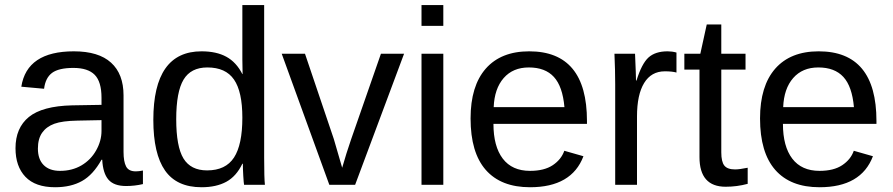

<svg xmlns="http://www.w3.org/2000/svg" viewBox="-20 -745 3598 774"><path d="M202.1 9.8C244.8 9.8 281 1.4 310.8 -15.4C340.6 -32.1 366.7 -60.7 389.2 -101.1H392.1C394 -64.6 402.4 -37.8 417.2 -20.8C432 -3.7 455.7 4.9 488.3 4.9C511.4 4.9 534 2.3 556.2 -2.9V-57.6C545.4 -55.3 535.8 -54.2 527.3 -54.2C508.1 -54.2 495.1 -60.8 488.3 -74C481.4 -87.2 478 -106.8 478 -132.8V-360.4C478 -418 461.3 -462 427.7 -492.4C394.2 -522.9 344.2 -538.1 277.8 -538.1C151.5 -538.1 80.9 -490.6 65.9 -395.5L157.7 -387.2C161.3 -416.5 172 -437.8 189.9 -451.2C207.8 -464.5 236.5 -471.2 275.9 -471.2C314.9 -471.2 343.6 -461.9 361.8 -443.4C380 -424.8 389.2 -394 389.2 -351.1V-322.3L270.5 -320.3C190.4 -318.4 132.4 -302.7 96.4 -273.4C60.5 -244.1 42.5 -202.1 42.5 -147.5C42.5 -98.6 55.8 -60.2 82.5 -32.2C109.2 -4.2 149.1 9.8 202.1 9.8ZM222.2 -56.2C193.5 -56.2 171.5 -64 156 -79.6C140.5 -95.2 132.8 -117.4 132.8 -146C132.8 -172.4 138.5 -193.7 149.9 -210C161.3 -226.2 177.7 -238.3 199 -246.1C220.3 -253.9 251.6 -258.1 293 -258.8L389.2 -260.7V-217.3C389.2 -190.3 381.9 -164 367.4 -138.4C352.9 -112.9 333.2 -92.8 308.1 -78.1C283 -63.5 254.4 -56.2 222.2 -56.2Z M957 -85H959C959 -71.3 959.6 -55 960.7 -36.1C961.8 -17.3 962.9 -5.2 963.9 0H1047.9C1045.9 -17.6 1044.9 -53.9 1044.9 -108.9V-724.6H957V-505.4L958 -446.3H957C940.8 -478.2 919.3 -501.5 892.6 -516.1C865.9 -530.8 832.5 -538.1 792.5 -538.1C662.9 -538.1 598.1 -446 598.1 -261.7C598.1 -170.6 613.9 -102.5 645.3 -57.6C676.7 -12.7 725.7 9.8 792.5 9.8C832.2 9.8 865.5 2.4 892.3 -12.2C919.2 -26.9 940.8 -51.1 957 -85ZM690.4 -264.6C690.4 -338.2 700.3 -391.4 720 -424.1C739.7 -456.8 771.6 -473.1 815.9 -473.1C865.1 -473.1 900.9 -456.9 923.3 -424.3C945.8 -391.8 957 -340.5 957 -270.5C957 -197.9 945.8 -144.4 923.3 -109.9C900.9 -75.4 864.7 -58.1 814.9 -58.1C771 -58.1 739.3 -74.1 719.7 -106C700.2 -137.9 690.4 -190.8 690.4 -264.6Z M1411.6 0 1608.9 -528.3H1515.6L1395.5 -183.6L1376.5 -126L1359.4 -68.8C1341.1 -133 1329.9 -171.5 1325.7 -184.6L1209.5 -528.3H1115.7L1307.6 0Z M1679.2 -640.6H1767.1V-724.6H1679.2ZM1679.2 0H1767.1V-528.3H1679.2Z M1969.2 -245.6H2346.2V-257.3C2346.2 -444.5 2268.6 -538.1 2113.3 -538.1C2037.4 -538.1 1979.1 -514.8 1938.2 -468.3C1897.4 -421.7 1877 -354.8 1877 -267.6C1877 -175.8 1897.4 -106.6 1938.2 -60.1C1979.1 -13.5 2038.6 9.8 2116.7 9.8C2228.7 9.8 2300.5 -31.9 2332 -115.2L2254.9 -137.2C2246.7 -113.8 2231.2 -94.4 2208.3 -79.1C2185.3 -63.8 2154.8 -56.2 2116.7 -56.2C2068.5 -56.2 2031.9 -72.6 2006.8 -105.5C1981.8 -138.3 1969.2 -185.1 1969.2 -245.6ZM2255.4 -313H1970.2C1972.2 -362.8 1985.6 -401.9 2010.5 -430.4C2035.4 -458.9 2069.2 -473.1 2111.8 -473.1C2155.8 -473.1 2189.5 -460.4 2212.9 -434.8C2236.3 -409.3 2250.5 -368.7 2255.4 -313Z M2460 0H2547.9V-275.4C2547.9 -334 2557.5 -379 2576.7 -410.4C2595.9 -441.8 2623.7 -457.5 2660.2 -457.5C2679.7 -457.5 2695.3 -455.9 2707 -452.6V-533.2C2695 -536.5 2683.1 -538.1 2671.4 -538.1C2638.2 -538.1 2612.5 -529.8 2594.2 -513.2C2576 -496.6 2559.9 -465.7 2545.9 -420.4H2543.9C2543.9 -432.5 2542.6 -468.4 2540 -528.3H2457C2459 -483.4 2460 -442.4 2460 -405.3Z M2994.1 -3.9V-68.8C2972 -64.3 2955.1 -62 2943.4 -62C2922.9 -62 2908.4 -67.1 2900.1 -77.4C2891.8 -87.6 2887.7 -105.5 2887.7 -130.9V-464.4H2985.4V-528.3H2887.7V-646.5H2829.1L2803.2 -528.3H2738.8V-464.4H2799.8V-111.8C2799.8 -32.1 2835 7.8 2905.3 7.8C2935.5 7.8 2965.2 3.9 2994.1 -3.9Z M3136.2 -245.6H3513.2V-257.3C3513.2 -444.5 3435.5 -538.1 3280.3 -538.1C3204.4 -538.1 3146.1 -514.8 3105.2 -468.3C3064.4 -421.7 3043.9 -354.8 3043.9 -267.6C3043.9 -175.8 3064.4 -106.6 3105.2 -60.1C3146.1 -13.5 3205.6 9.8 3283.7 9.8C3395.7 9.8 3467.4 -31.9 3499 -115.2L3421.9 -137.2C3413.7 -113.8 3398.2 -94.4 3375.2 -79.1C3352.3 -63.8 3321.8 -56.2 3283.7 -56.2C3235.5 -56.2 3198.9 -72.6 3173.8 -105.5C3148.8 -138.3 3136.2 -185.1 3136.2 -245.6ZM3422.4 -313H3137.2C3139.2 -362.8 3152.6 -401.9 3177.5 -430.4C3202.4 -458.9 3236.2 -473.1 3278.8 -473.1C3322.8 -473.1 3356.4 -460.4 3379.9 -434.8C3403.3 -409.3 3417.5 -368.7 3422.4 -313Z"/></svg>

Font: Arimo
Style: Regular
Weight: 400
Designer: Steve Matteson
Foundry: Monotype Imaging Inc.
Version: Version 1.32